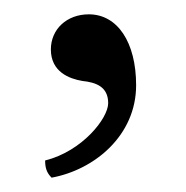

<svg xmlns="http://www.w3.org/2000/svg" viewBox="-20 -115 260 268"><path d="M104 -95C73 -95 51 -74 51 -46C51 -14.5 77 -5 95 -2C114 0 131 6 131 29C131 50 95 96 43 109C43 119 45 126 52 133C112 122 170 74 170 4C170 -56 144 -95 104 -95Z"/></svg>

Font: Libertinus Serif
Style: Regular
Weight: 400
Designer: Philipp H. Poll
Foundry: Khaled Hosny
Version: Version 6.2